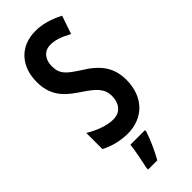

<svg xmlns="http://www.w3.org/2000/svg" viewBox="-301 -828 1021 1021"><g transform="rotate(-45 209.5 -317.5)"><path d="M385 -264C385 -358 339 -417 251 -470C182 -515 155 -536 155 -597C155 -647 184 -682 231 -682C266 -682 299 -671 349 -644L384 -747C327 -776 277 -790 228 -790C109 -791 38 -708 39 -591C39 -471 116 -425 172 -386C235 -344 270 -314 270 -257C270 -207 244 -164 187 -164C139 -164 84 -185 34 -215V-94C82 -68 139 -56 188 -56C303 -56 385 -135 385 -264ZM265 5V-5H156C151 37 137 107 129 143V155H198C223 111 249 54 265 5Z"/></g></svg>

Font: Noto Sans Malayalam UI ExtraCondensed SemiBold
Style: Regular
Weight: 600
Width: 2
Designer: Jelle Bosma - Monotype Design Team
Foundry: Monotype Imaging Inc.
Version: Version 2.104